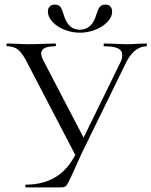

<svg xmlns="http://www.w3.org/2000/svg" viewBox="-20 -814 658 834"><path d="M616 -613Q590 -613 566.5 -594Q543 -575 526 -539L332 -142Q317 -110 292 -53Q283 -33 276 -20Q269 -7 263 -3.5Q257 0 245 0H93Q90 0 90 -6Q90 -12 93 -12Q165 -12 218.5 -43Q272 -74 307 -141L98 -542Q78 -582 59.5 -597.5Q41 -613 11 -613Q8 -613 8 -619Q8 -625 11 -625L50 -624Q80 -622 101 -622Q138 -622 180 -624L220 -625Q223 -625 223 -619Q223 -613 220 -613Q159 -613 159 -582Q159 -570 168 -552L343 -216L503 -543Q511 -559 511 -575Q511 -595 492 -604Q473 -613 433 -613Q430 -613 430 -619Q430 -625 433 -625L474 -624Q508 -622 536 -622Q554 -622 578 -624L616 -625Q618 -625 618 -619Q618 -613 616 -613ZM397 -746Q404 -770 412 -782Q420 -794 437 -794Q452 -794 459.5 -786Q467 -778 467 -763Q467 -740 447 -719Q427 -698 394.5 -685Q362 -672 327 -672Q292 -672 259.5 -685Q227 -698 207.5 -719.5Q188 -741 188 -764Q188 -778 196 -786Q204 -794 218 -794Q236 -794 243.5 -782.5Q251 -771 258 -746Q277 -685 326 -685Q378 -685 397 -746Z"/></svg>

Font: Cormorant Garamond
Style: Regular
Weight: 400
Designer: Christian Thalmann (Catharsis Fonts)
Version: Version 3.000